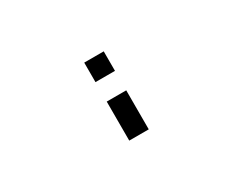

<svg xmlns="http://www.w3.org/2000/svg" viewBox="-66 -514 1011 833"><g transform="rotate(-30 439.5 -97.5)"><path d="M390.6 -97.7H488.3V97.7H390.6ZM390.6 -293H488.3V-195.3H390.6Z"/></g></svg>

Font: BabelStone Club Penguin
Style: Regular
Weight: 400
Designer: Andrew West
Foundry: BabelStone
Version: Version 1.02 November 6, 2013